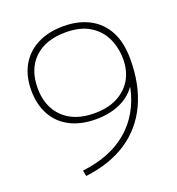

<svg xmlns="http://www.w3.org/2000/svg" viewBox="-135 -850 893 969"><g transform="rotate(-20 311.5 -365.0)"><path d="M312 -740Q391 -740 450 -709.5Q509 -679 541.5 -619Q574 -559 574 -468Q574 -331 526 -229Q478 -127 386.5 -66.5Q295 -6 163 10L157 -21Q309 -39 402.5 -119Q496 -199 525 -334L523 -335Q491 -290 435.5 -266Q380 -242 308 -242Q228 -242 170 -272Q112 -302 81 -358Q50 -414 50 -490Q50 -567 81.5 -623Q113 -679 172 -709.5Q231 -740 312 -740ZM312 -707Q205 -707 144.5 -649.5Q84 -592 84 -490Q84 -390 144.5 -331.5Q205 -273 312 -273Q384 -273 435 -299.5Q486 -326 513 -372.5Q540 -419 540 -480Q540 -542 516 -593.5Q492 -645 441.5 -676Q391 -707 312 -707Z"/></g></svg>

Font: M PLUS 2 ExtraLight
Style: Regular
Weight: 250
Designer: Coji Morishita
Foundry: UNDERFOREST DESIGN
Version: Version 1.001